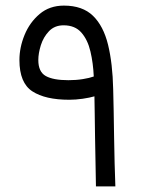

<svg xmlns="http://www.w3.org/2000/svg" viewBox="-20 -665 515 685"><path d="M227.1 -309.1Q141.6 -309.1 95.5 -339.1Q49.3 -369.1 49.3 -450.7Q49.3 -495.6 67.6 -540.3Q85.9 -585 121.3 -615Q156.7 -645 208 -645Q274.4 -645 311.8 -608.6Q349.1 -572.3 365.5 -505.4Q381.8 -438.5 383.8 -346.7Q384.8 -315.4 385.5 -271.7Q386.2 -228 387 -179.4Q387.7 -130.9 388.9 -84Q390.1 -37.1 391.6 0H322.3Q321.8 -37.6 320.8 -84Q319.8 -130.4 319.1 -176.8Q318.4 -223.1 317.9 -261.7Q317.4 -300.3 316.9 -321.3Q300.3 -316.4 275.1 -312.7Q250 -309.1 227.1 -309.1ZM224.1 -378.9Q251.5 -378.9 275.6 -382.8Q299.8 -386.7 314.5 -392.1Q312.5 -439.5 302.7 -481.2Q293 -522.9 270.3 -548.8Q247.6 -574.7 207 -574.7Q174.8 -574.7 154.8 -553.7Q134.8 -532.7 125.7 -503.7Q116.7 -474.6 116.7 -450.7Q116.7 -408.7 143.3 -393.8Q169.9 -378.9 224.1 -378.9Z"/></svg>

Font: Vazirmatn RD UI Light
Style: Regular
Weight: 300
Designer: Saber Rastikerdar
Foundry: Saber Rastikerdar
Version: Version 33.003